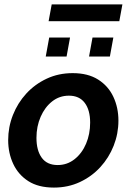

<svg xmlns="http://www.w3.org/2000/svg" viewBox="-20 -839 589 869"><path d="M224 10Q154 10 108.5 -19Q63 -48 40 -97Q17 -146 17 -205Q17 -264 38.5 -318.5Q60 -373 99 -415.5Q138 -458 191.5 -483Q245 -508 309 -508Q378 -508 424 -479Q470 -450 493 -401Q516 -352 516 -293Q516 -234 494.5 -179.5Q473 -125 434 -82.5Q395 -40 341.5 -15Q288 10 224 10ZM241 -92Q284 -92 317.5 -118.5Q351 -145 369.5 -188.5Q388 -232 388 -284Q388 -341 363.5 -373.5Q339 -406 292 -406Q249 -406 216 -380Q183 -354 164 -310.5Q145 -267 145 -215Q145 -158 169 -125Q193 -92 241 -92ZM383 -583 398.7 -669H493L477.3 -583ZM187 -583 202.7 -669H297L281.3 -583ZM200 -743 214 -819H534L520 -743Z"/></svg>

Font: Cabin VF Beta
Style: Italic
Weight: 400
Italic angle: -7°
Designer: Pablo Impallari
Foundry: Pablo Impallari. http://www.impallari.com Igino Marini. http://www.ikern.com
Version: Version 2.300